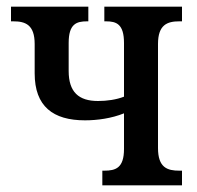

<svg xmlns="http://www.w3.org/2000/svg" viewBox="-20 -556 591 576"><path d="M287 0H526V-44H518C482 -44 454 -53 454 -112V-424C454 -482 482 -492 518 -492H526V-536H293V-492H298C329 -492 352 -484 352 -427V-266C329 -257 301 -253 274 -253C216 -253 186 -280 186 -343V-427C186 -484 209 -492 241 -492H245V-536H13V-492H20C56 -492 84 -482 84 -424V-336C84 -237 139 -195 235 -195C272 -195 315 -201 352 -216V-109C352 -52 327 -44 293 -44H287Z"/></svg>

Font: Noto Serif Condensed Medium
Style: Regular
Weight: 500
Width: 3
Designer: Monotype Design Team
Foundry: Monotype Imaging Inc.
Version: Version 2.015